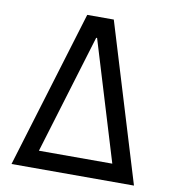

<svg xmlns="http://www.w3.org/2000/svg" viewBox="-79 -770 759 840"><g transform="rotate(10 300.0 -350.0)"><path d="M28 0H572L359 -700H241ZM136 -78 297 -608H301L462 -78Z"/></g></svg>

Font: CommitMono
Style: 400Regular
Weight: 400
Monospace: yes
Designer: Eigil Nikolajsen
Foundry: Eigil Nikolajsen
Version: Version 1.143